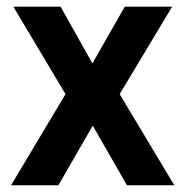

<svg xmlns="http://www.w3.org/2000/svg" viewBox="-20 -548 546 568"><path d="M159.2 -528.3 253.4 -360.4 349.1 -528.3H489.3L334 -269.5L495.6 0H355.5L254.4 -176.3L152.8 0H12.7L173.8 -269.5L19.5 -528.3Z"/></svg>

Font: Vazirmatn UI SemiBold
Style: Regular
Weight: 600
Designer: Saber Rastikerdar
Foundry: Saber Rastikerdar
Version: Version 33.003